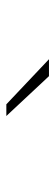

<svg xmlns="http://www.w3.org/2000/svg" viewBox="190 -930 171 590"><g transform="rotate(90 275.0 -634.5)"><path d="M300 -569 161.5 -700H213.5L336 -569Z"/></g></svg>

Font: Trispace SemiCondensed Thin
Style: Regular
Weight: 100
Width: 4
Designer: Tyler Finck
Foundry: Etcetera Type Company
Version: Version 1.210; ttfautohint (v1.8.3)